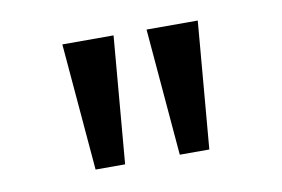

<svg xmlns="http://www.w3.org/2000/svg" viewBox="-42 -792 565 384"><g transform="rotate(-10 240.5 -600.0)"><path d="M125 -471 103 -729H207L185 -471ZM296 -471 274 -729H378L356 -471Z"/></g></svg>

Font: Noto Sans Gurmukhi SemiCondensed
Style: Regular
Weight: 400
Width: 4
Designer: Jelle Bosma - Monotype Design Team
Foundry: Monotype Imaging Inc.
Version: Version 2.004; ttfautohint (v1.8.4.7-5d5b)